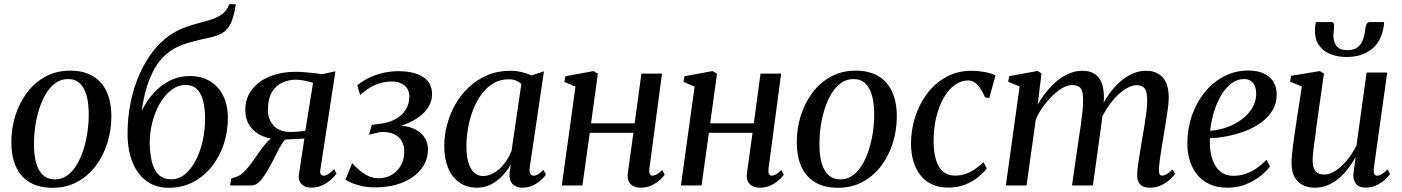

<svg xmlns="http://www.w3.org/2000/svg" viewBox="-20 -882 6666 913"><path d="M313.5 -546Q378 -546 421.5 -520.2Q465 -494.5 487.2 -445.8Q509.5 -397 509.5 -328Q509.5 -263 490.5 -202.2Q471.5 -141.5 435.2 -93.2Q399 -45 347 -17Q295 11 230 11Q166 11 122.2 -14.5Q78.5 -40 56.2 -88.5Q34 -137 34 -204.5Q33.5 -270.5 52.8 -331.8Q72 -393 108.5 -441.5Q145 -490 196.8 -518Q248.5 -546 313.5 -546ZM303.5 -506Q270 -506 243.8 -487Q217.5 -468 198.2 -435.8Q179 -403.5 166.2 -363.2Q153.5 -323 147.5 -280Q141.5 -237 141.5 -196.5Q141.5 -140 153.2 -102.8Q165 -65.5 187.2 -47.2Q209.5 -29 241 -29Q274 -29 300 -47.8Q326 -66.5 345.2 -98.8Q364.5 -131 377 -171Q389.5 -211 395.8 -253.8Q402 -296.5 402 -336.5Q402 -389 391.8 -426.8Q381.5 -464.5 360 -485.2Q338.5 -506 303.5 -506Z M1101 -862 1097 -836.5Q1089.5 -796.5 1077 -770Q1064.5 -743.5 1040.8 -727.5Q1017 -711.5 974 -702.5Q964.5 -700.5 953.8 -698.2Q943 -696 931 -693Q905.5 -687 878 -679.2Q850.5 -671.5 823.5 -658.8Q796.5 -646 771 -624.5Q744 -603 720.8 -565.2Q697.5 -527.5 680.2 -474.8Q663 -422 654 -355Q676.5 -401.5 710.2 -439Q744 -476.5 787.5 -498.5Q831 -520.5 883 -520.5Q938 -520.5 978.5 -496Q1019 -471.5 1041.2 -426.8Q1063.5 -382 1063.5 -320.5Q1063.5 -255.5 1043.8 -196Q1024 -136.5 987 -89.8Q950 -43 898 -16Q846 11 781.5 11Q734 11 697.5 -8.2Q661 -27.5 636.5 -61.8Q612 -96 599.2 -142.5Q586.5 -189 586.5 -244.5Q586.5 -324.5 601.5 -396.8Q616.5 -469 643.8 -530Q671 -591 707.5 -637.8Q744 -684.5 786.5 -714Q820.5 -737 855 -750Q889.5 -763 922.2 -771.5Q955 -780 983 -788.8Q1011 -797.5 1032.2 -811.8Q1053.5 -826 1065.5 -851L1070 -862ZM864 -478Q826.5 -478 795 -454.2Q763.5 -430.5 740.5 -390.8Q717.5 -351 704.8 -302.2Q692 -253.5 692 -203.5Q692.5 -154 701.8 -114.5Q711 -75 733.5 -52.2Q756 -29.5 794.5 -29.5Q832.5 -29.5 862.2 -55.5Q892 -81.5 913 -123.8Q934 -166 944.8 -216.8Q955.5 -267.5 955 -317Q955 -397 932 -437.5Q909 -478 864 -478Z M1569 -78 1580 -56Q1573.5 -46.5 1557 -30.8Q1540.5 -15 1516 -2.5Q1491.5 10 1460 10Q1430.5 10 1414.8 -5.5Q1399 -21 1400.5 -46.5L1427.5 -223.5Q1416 -222.5 1399 -221.5Q1382 -220.5 1364.5 -219.8Q1347 -219 1334.5 -218Q1322 -202.5 1310 -180.5Q1298 -158.5 1285.5 -133Q1273 -107.5 1258 -81.5Q1238 -45 1218 -22.5Q1198 0 1176 0H1074L1079.5 -33L1104.5 -41.5Q1123.5 -47.5 1141.5 -65.8Q1159.5 -84 1177 -108.5Q1194.5 -133 1212 -158.2Q1229.5 -183.5 1247.5 -203.8Q1265.5 -224 1284.5 -233L1304.5 -220Q1267.5 -221 1238.2 -231.2Q1209 -241.5 1188.5 -259.8Q1168 -278 1157.2 -303Q1146.5 -328 1146.5 -358Q1146.5 -414 1177.2 -455Q1208 -496 1262.5 -518.2Q1317 -540.5 1387 -540.5Q1405 -540.5 1426.5 -538.8Q1448 -537 1470.2 -534.8Q1492.5 -532.5 1511 -529L1575 -543L1503 -73.5Q1500.5 -58.5 1506.5 -52.5Q1512.5 -46.5 1519.5 -46.5Q1529.5 -46.5 1541.8 -54.5Q1554 -62.5 1569 -78ZM1432 -260.5 1468.5 -487.5Q1462 -490.5 1448.5 -494Q1435 -497.5 1418.5 -500.2Q1402 -503 1386 -503Q1353 -503 1322.5 -489.2Q1292 -475.5 1273 -444Q1254 -412.5 1254 -358Q1254 -314 1281.5 -284.2Q1309 -254.5 1363.5 -254.5Q1376 -254.5 1389.8 -255.5Q1403.5 -256.5 1415 -257.8Q1426.5 -259 1432 -260.5Z M1767 9Q1724.5 9 1694 1.2Q1663.5 -6.5 1645.8 -15.2Q1628 -24 1622.5 -27L1654.5 -106Q1671 -88.5 1690 -72Q1709 -55.5 1731.8 -45Q1754.5 -34.5 1780.5 -34.5Q1815.5 -34.5 1842.8 -50.5Q1870 -66.5 1886.2 -95.2Q1902.5 -124 1902.5 -161.5Q1902.5 -187.5 1891.5 -209Q1880.5 -230.5 1855.8 -243Q1831 -255.5 1789.5 -254.5L1735 -241.5L1748 -288.5L1781.5 -292.5Q1830 -298 1862.2 -316.5Q1894.5 -335 1910.5 -362.5Q1926.5 -390 1926.5 -421.5Q1926.5 -457.5 1902.8 -476Q1879 -494.5 1845 -494.5Q1819 -494.5 1794.2 -488.2Q1769.5 -482 1744.5 -468.2Q1719.5 -454.5 1692.5 -430L1679 -476.5Q1707 -499 1738.5 -513.8Q1770 -528.5 1804.8 -536Q1839.5 -543.5 1875 -543.5Q1948.5 -543.5 1991.5 -516.2Q2034.5 -489 2034.5 -434Q2034.5 -402 2018.2 -375Q2002 -348 1974 -327.2Q1946 -306.5 1910.5 -292.5Q1875 -278.5 1838 -272.5L1839.5 -282.5Q1895.5 -288.5 1934.5 -275.2Q1973.5 -262 1994.2 -234.8Q2015 -207.5 2015 -172.5Q2015 -129.5 1995 -95.8Q1975 -62 1940.2 -38.5Q1905.5 -15 1861 -3Q1816.5 9 1767 9Z M2499 -86Q2496 -63.5 2502 -55Q2508 -46.5 2518 -46.5Q2527.5 -46.5 2538.8 -53.2Q2550 -60 2564 -74.5L2576 -52Q2570.5 -43 2555 -28Q2539.5 -13 2516.2 -1.2Q2493 10.5 2464 10.5Q2433.5 10.5 2417 -7.2Q2400.5 -25 2403 -59L2409 -101Q2394 -73 2370.5 -47.5Q2347 -22 2316.2 -5.8Q2285.5 10.5 2249 10.5Q2199.5 10.5 2164.5 -14.2Q2129.5 -39 2111 -83.2Q2092.5 -127.5 2092.5 -186.5Q2092.5 -237 2105.8 -288.2Q2119 -339.5 2145.2 -385.5Q2171.5 -431.5 2209.8 -467.5Q2248 -503.5 2297.8 -524.5Q2347.5 -545.5 2408 -545.5Q2434 -545.5 2460.2 -539.2Q2486.5 -533 2507.5 -523.5L2566.5 -542.5ZM2459 -482Q2449 -492.5 2434 -498.8Q2419 -505 2399 -505Q2358.5 -505 2326.5 -486Q2294.5 -467 2270.2 -434.5Q2246 -402 2230 -360.8Q2214 -319.5 2206 -274.5Q2198 -229.5 2198 -186.5Q2198 -138 2208 -106.8Q2218 -75.5 2235.8 -60.2Q2253.5 -45 2276.5 -45Q2299 -45 2319.2 -54.8Q2339.5 -64.5 2357.5 -81.5Q2375.5 -98.5 2389.5 -120Q2403.5 -141.5 2412.5 -164.5Z M3068 -80.5Q3066 -62 3070.5 -54.2Q3075 -46.5 3082 -46.5Q3091 -46.5 3102.5 -52.5Q3114 -58.5 3129 -73.5L3140.5 -51Q3133.5 -40.5 3117.5 -26Q3101.5 -11.5 3078.5 -0.5Q3055.5 10.5 3026.5 10.5Q3007.5 10.5 2992.5 3.2Q2977.5 -4 2969.8 -19.5Q2962 -35 2965.5 -59.5L2992 -250.5H2784.5L2749.5 0H2651.5L2716.5 -470L2663.5 -492.5L2668.5 -519.5L2802 -544L2823 -531.5L2790.5 -295.5H2998L3030 -532H3128Z M3634.5 -80.5Q3632.5 -62 3637 -54.2Q3641.5 -46.5 3648.5 -46.5Q3657.5 -46.5 3669 -52.5Q3680.5 -58.5 3695.5 -73.5L3707 -51Q3700 -40.5 3684 -26Q3668 -11.5 3645 -0.5Q3622 10.5 3593 10.5Q3574 10.5 3559 3.2Q3544 -4 3536.2 -19.5Q3528.5 -35 3532 -59.5L3558.5 -250.5H3351L3316 0H3218L3283 -470L3230 -492.5L3235 -519.5L3368.5 -544L3389.5 -531.5L3357 -295.5H3564.5L3596.5 -532H3694.5Z M4048.5 -546Q4113 -546 4156.5 -520.2Q4200 -494.5 4222.2 -445.8Q4244.5 -397 4244.5 -328Q4244.5 -263 4225.5 -202.2Q4206.5 -141.5 4170.2 -93.2Q4134 -45 4082 -17Q4030 11 3965 11Q3901 11 3857.2 -14.5Q3813.5 -40 3791.2 -88.5Q3769 -137 3769 -204.5Q3768.5 -270.5 3787.8 -331.8Q3807 -393 3843.5 -441.5Q3880 -490 3931.8 -518Q3983.5 -546 4048.5 -546ZM4038.5 -506Q4005 -506 3978.8 -487Q3952.5 -468 3933.2 -435.8Q3914 -403.5 3901.2 -363.2Q3888.5 -323 3882.5 -280Q3876.5 -237 3876.5 -196.5Q3876.5 -140 3888.2 -102.8Q3900 -65.5 3922.2 -47.2Q3944.5 -29 3976 -29Q4009 -29 4035 -47.8Q4061 -66.5 4080.2 -98.8Q4099.5 -131 4112 -171Q4124.5 -211 4130.8 -253.8Q4137 -296.5 4137 -336.5Q4137 -389 4126.8 -426.8Q4116.5 -464.5 4095 -485.2Q4073.5 -506 4038.5 -506Z M4489 10Q4405 10 4358.8 -46.5Q4312.5 -103 4312 -200Q4312 -261.5 4330.8 -322.5Q4349.5 -383.5 4386.5 -434Q4423.5 -484.5 4477.5 -515Q4531.5 -545.5 4601 -545.5Q4628 -545.5 4659.8 -540Q4691.5 -534.5 4714 -523.5L4684 -416L4664.5 -419Q4652.5 -446 4639.8 -464Q4627 -482 4613.2 -490.8Q4599.5 -499.5 4583 -499.5Q4549.5 -499.5 4519.8 -477.8Q4490 -456 4467.5 -416.8Q4445 -377.5 4432 -324Q4419 -270.5 4419.5 -206.5Q4420 -156.5 4431.2 -120.8Q4442.5 -85 4464.8 -66Q4487 -47 4520.5 -47Q4548.5 -47 4572 -55.2Q4595.5 -63.5 4616.2 -77.8Q4637 -92 4656.5 -110.5L4672.5 -80.5Q4657.5 -61 4631.5 -39.8Q4605.5 -18.5 4569.8 -4.2Q4534 10 4489 10Z M4932.5 -533 4914.5 -384.5Q4933 -417 4956.5 -446.2Q4980 -475.5 5007.5 -498Q5035 -520.5 5065.2 -533Q5095.5 -545.5 5126.5 -545.5Q5162 -545.5 5184.8 -531Q5207.5 -516.5 5218.8 -487.5Q5230 -458.5 5229.5 -414Q5229.5 -407.5 5228.5 -397.2Q5227.5 -387 5226 -374.5Q5224.5 -362 5222.5 -348.5L5209 -354.5Q5227.5 -397 5252 -432Q5276.5 -467 5305.2 -492.5Q5334 -518 5365.5 -531.8Q5397 -545.5 5429.5 -545.5Q5479.5 -545.5 5508.5 -514.5Q5537.5 -483.5 5537.5 -418Q5537.5 -398 5533.8 -368.2Q5530 -338.5 5524.5 -305.2Q5519 -272 5514 -240.5Q5509 -212 5504 -181.8Q5499 -151.5 5495.5 -124.2Q5492 -97 5491 -77.5Q5490.5 -61.5 5494 -54.2Q5497.5 -47 5506 -47Q5516 -47 5528 -53.8Q5540 -60.5 5556 -77L5567.5 -55Q5560 -44 5543.5 -28.8Q5527 -13.5 5503 -1.5Q5479 10.5 5448 10.5Q5427.5 10.5 5413.8 3.5Q5400 -3.5 5393.5 -17.2Q5387 -31 5387.5 -51Q5387.5 -68.5 5391.5 -97.5Q5395.5 -126.5 5401.2 -160.2Q5407 -194 5412 -226Q5417.5 -256.5 5422.8 -289.5Q5428 -322.5 5431.8 -353.2Q5435.5 -384 5435 -407.5Q5435 -446.5 5423.2 -461.8Q5411.5 -477 5384.5 -477Q5364 -477 5339.2 -463.2Q5314.5 -449.5 5289.5 -424.2Q5264.5 -399 5242.5 -364.5Q5220.5 -330 5204.5 -289L5224 -353.5Q5222.5 -334 5220 -312.2Q5217.5 -290.5 5214.5 -269Q5211.5 -247.5 5208.5 -227.5L5177 0H5077.5L5110 -224.5Q5115 -255.5 5119.8 -289Q5124.5 -322.5 5127.5 -353.2Q5130.5 -384 5130.5 -407Q5130.5 -447 5118.8 -462.2Q5107 -477.5 5078 -477.5Q5057.5 -477.5 5034 -464.5Q5010.5 -451.5 4986.5 -428.5Q4962.5 -405.5 4941.2 -376.2Q4920 -347 4905.5 -314.5L4861.5 0H4763L4828.5 -471L4774 -493L4779.5 -520L4913.5 -544.5Z M6019.5 -91Q6005 -70.5 5975.8 -46.8Q5946.5 -23 5906.2 -6.2Q5866 10.5 5817.5 10.5Q5767 10.5 5730.5 -6.8Q5694 -24 5670.8 -54Q5647.5 -84 5636.5 -122.2Q5625.5 -160.5 5626 -202Q5626.5 -271.5 5648.2 -333.8Q5670 -396 5709 -443.8Q5748 -491.5 5800.8 -519Q5853.5 -546.5 5915.5 -546.5Q5961 -546.5 5991 -532Q6021 -517.5 6035.8 -492Q6050.5 -466.5 6051 -433.5Q6051 -390 6030.5 -356.5Q6010 -323 5975.8 -298.5Q5941.5 -274 5899.8 -258.2Q5858 -242.5 5814.5 -234.2Q5771 -226 5733.5 -225Q5731.5 -192 5736.5 -160Q5741.5 -128 5754.5 -102.2Q5767.5 -76.5 5790 -61.2Q5812.5 -46 5845 -46Q5875.5 -46 5903 -55.5Q5930.5 -65 5955.5 -82Q5980.5 -99 6002 -122ZM5896 -506Q5861.5 -506 5833.8 -484Q5806 -462 5785.2 -426Q5764.5 -390 5751.8 -346.8Q5739 -303.5 5734.5 -260Q5767.5 -262.5 5799.5 -272Q5831.5 -281.5 5859.2 -297.5Q5887 -313.5 5908.2 -334.8Q5929.5 -356 5941.5 -381.8Q5953.5 -407.5 5953.5 -436.5Q5953 -471 5938.2 -488.5Q5923.5 -506 5896 -506Z M6233 10.5Q6200.5 10.5 6175.5 -1.8Q6150.5 -14 6136 -39.8Q6121.5 -65.5 6121.5 -107Q6121.5 -122 6123.5 -145Q6125.5 -168 6129 -194Q6132.5 -220 6136 -244Q6139.5 -268 6142 -285L6170.5 -470.5L6114.5 -494L6119.5 -521.5L6256 -544L6275.5 -532.5L6240.5 -284Q6238.5 -264.5 6235.2 -242.2Q6232 -220 6229 -197.5Q6226 -175 6224 -155.5Q6222 -136 6222 -122.5Q6222 -96 6228.2 -80.5Q6234.5 -65 6247 -58.5Q6259.5 -52 6277.5 -52Q6304 -52 6332.2 -71Q6360.5 -90 6386.2 -121.5Q6412 -153 6430.5 -190.5L6478.5 -537H6576.5L6513 -83.5Q6510.5 -65.5 6514.8 -56Q6519 -46.5 6528.5 -46.5Q6538.5 -46.5 6550.8 -53.8Q6563 -61 6578.5 -77L6590 -54Q6583 -43.5 6566.5 -28.2Q6550 -13 6526.5 -1.5Q6503 10 6475 10Q6442 10 6428.2 -7.5Q6414.5 -25 6415.5 -50Q6415.5 -53 6416.5 -62.5Q6417.5 -72 6419.5 -84.5Q6421.5 -97 6423.2 -109.8Q6425 -122.5 6426 -132L6425 -132.5Q6409 -104.5 6389.2 -78.8Q6369.5 -53 6345.5 -33Q6321.5 -13 6293.2 -1.2Q6265 10.5 6233 10.5ZM6312.5 -777Q6320.5 -777 6322.2 -769.8Q6324 -762.5 6323.5 -752Q6323.5 -744 6322.2 -734.2Q6321 -724.5 6320.5 -716.5Q6319.5 -685 6334.8 -664.2Q6350 -643.5 6387.5 -643.5Q6418 -643.5 6435.2 -656.8Q6452.5 -670 6460.8 -692.2Q6469 -714.5 6472 -741.5Q6473 -755 6477.8 -766Q6482.5 -777 6492.5 -777H6561.5Q6561.5 -773 6561.2 -768.2Q6561 -763.5 6559.5 -754.5Q6547.5 -682 6500.5 -646.5Q6453.5 -611 6383.5 -611Q6339 -611 6304.2 -625.5Q6269.5 -640 6250.2 -669.5Q6231 -699 6233 -744.5Q6233 -752.5 6234.2 -760.8Q6235.5 -769 6237.5 -777Z"/></svg>

Font: Merriweather 72pt
Style: Italic
Weight: 400
Italic angle: -7.8°
Version: Version 2.101